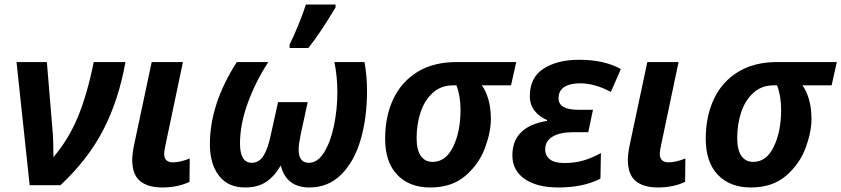

<svg xmlns="http://www.w3.org/2000/svg" viewBox="-20 -818 3716 848"><path d="M53 -544H187L212 -243Q216 -203 216 -124Q282 -201 323.5 -300.5Q365 -400 394 -544H534Q505 -379 437.5 -247Q370 -115 247 0H111Z M564 -113Q564 -141 575 -191L650 -544H788L712 -183Q705 -150 705 -139Q705 -101 744 -101Q775 -101 818 -118L817 -15Q765 10 697 10Q633 10 598.5 -18.5Q564 -47 564 -113Z M907 -181Q907 -359 1026 -544H1165Q1109 -458 1074.5 -363.5Q1040 -269 1040 -184Q1040 -99 1092 -99Q1124 -99 1143.5 -129.5Q1163 -160 1176 -222L1208 -367H1339L1308 -224Q1299 -179 1299 -158Q1299 -99 1344 -99Q1383 -99 1411.5 -145Q1440 -191 1455 -263Q1470 -335 1470 -410Q1470 -479 1457 -544H1590Q1601 -482 1601 -416Q1601 -298 1573 -201.5Q1545 -105 1487.5 -47.5Q1430 10 1346 10Q1245 10 1220 -87Q1192 -39 1155 -14.5Q1118 10 1063 10Q987 10 947 -42Q907 -94 907 -181ZM1259 -621Q1276 -655 1297 -706Q1318 -757 1331 -798H1462V-785Q1395 -673 1342 -606H1259Z M1681 -205Q1681 -304 1717 -380.5Q1753 -457 1824 -500.5Q1895 -544 1997 -544H2260L2237 -441H2108Q2126 -417 2137 -379Q2148 -341 2148 -292Q2148 -235 2122 -164.5Q2096 -94 2036 -42Q1976 10 1880 10Q1788 10 1734.5 -46Q1681 -102 1681 -205ZM2014 -333Q2014 -394 1996 -441H1980Q1928 -441 1891.5 -408Q1855 -375 1837.5 -322Q1820 -269 1820 -208Q1820 -156 1838.5 -129.5Q1857 -103 1891 -103Q1949 -103 1981.5 -170Q2014 -237 2014 -333Z M2243 -132Q2243 -259 2396 -284V-288Q2362 -302 2341 -329Q2320 -356 2320 -393Q2320 -476 2381 -515Q2442 -554 2538 -554Q2649 -554 2722 -513L2678 -412Q2607 -450 2542 -450Q2498 -450 2472.5 -434Q2447 -418 2447 -384Q2447 -358 2469 -345.5Q2491 -333 2537 -333H2599L2578 -234H2509Q2453 -234 2420.5 -214.5Q2388 -195 2388 -158Q2388 -130 2409 -114Q2430 -98 2472 -98Q2520 -98 2558 -109.5Q2596 -121 2634 -142L2632 -29Q2557 10 2446 10Q2352 10 2297.5 -27.5Q2243 -65 2243 -132Z M2753 -113Q2753 -141 2764 -191L2839 -544H2977L2901 -183Q2894 -150 2894 -139Q2894 -101 2933 -101Q2964 -101 3007 -118L3006 -15Q2954 10 2886 10Q2822 10 2787.5 -18.5Q2753 -47 2753 -113Z M3097 -205Q3097 -304 3133 -380.5Q3169 -457 3240 -500.5Q3311 -544 3413 -544H3676L3653 -441H3524Q3542 -417 3553 -379Q3564 -341 3564 -292Q3564 -235 3538 -164.5Q3512 -94 3452 -42Q3392 10 3296 10Q3204 10 3150.5 -46Q3097 -102 3097 -205ZM3430 -333Q3430 -394 3412 -441H3396Q3344 -441 3307.5 -408Q3271 -375 3253.5 -322Q3236 -269 3236 -208Q3236 -156 3254.5 -129.5Q3273 -103 3307 -103Q3365 -103 3397.5 -170Q3430 -237 3430 -333Z"/></svg>

Font: Noto Sans Display
Style: Bold Italic
Weight: 700
Italic angle: -12°
Designer: Monotype Design team
Foundry: Monotype Imaging Inc.
Version: Version 1.000